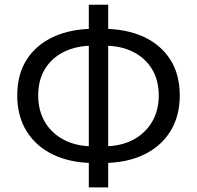

<svg xmlns="http://www.w3.org/2000/svg" viewBox="-20 -778 843 822"><path d="M383.2 -80.1Q284.3 -80.1 210.1 -114.8Q135.9 -149.5 94.8 -214.7Q53.8 -279.8 53.8 -369.3Q53.8 -460 94.8 -523.6Q135.9 -587.3 210.1 -621Q284.3 -654.7 383.2 -654.7H419.6Q519.5 -654.7 593.6 -621Q667.6 -587.3 708.6 -523.6Q749.6 -460 749.6 -369.3Q749.6 -279.8 708.6 -214.7Q667.6 -149.5 593.6 -114.8Q519.5 -80.1 419.6 -80.1ZM379.3 -151.5H423.5Q496.1 -151.5 548.7 -178.9Q601.3 -206.4 630.5 -255.4Q659.7 -304.5 659.7 -369.3Q659.7 -434.7 630.5 -482.6Q601.3 -530.4 548.7 -556.5Q496.1 -582.6 423.5 -582.6H379.3Q307.7 -582.6 254.6 -556.5Q201.5 -530.4 172.5 -482.6Q143.5 -434.7 143.5 -369.3Q143.5 -304.5 172.5 -255.4Q201.5 -206.4 254.6 -178.9Q307.7 -151.5 379.3 -151.5ZM360.2 24.4V-757.8H443.2V24.4Z"/></svg>

Font: Noto Sans SC Thin
Style: Regular
Weight: 100
Designer: Ryoko NISHIZUKA 西塚涼子 (kana, bopomofo & ideographs); Paul D. Hunt (Latin, Greek & Cyrillic); Sandoll Communications 산돌커뮤니
Foundry: Adobe
Version: Version 2.004-H2;hotconv 1.0.118;makeotfexe 2.5.65603